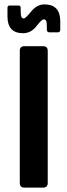

<svg xmlns="http://www.w3.org/2000/svg" viewBox="-20 -853 306 873"><path d="M85 -702Q14 -702 14 -778V-817Q14 -828 24 -828H64Q74 -828 74 -817V-805Q74 -783 77.5 -776Q81 -769 88.5 -769Q96 -769 122 -801Q148 -833 182 -833Q254 -833 254 -756V-719Q254 -706 243 -706H204Q193 -706 193 -719V-729Q193 -751 190 -758Q187 -765 178.5 -765Q170 -765 149 -738Q123 -702 85 -702ZM197 -622V-21Q197 0 176 0H91Q70 0 70 -21V-622Q70 -643 91 -643H176Q197 -643 197 -622Z"/></svg>

Font: Rajdhani
Style: Bold
Weight: 700
Designer: Satya Rajpurohit, Jyotish Sonowal
Foundry: Indian Type Foundry
Version: Version 1.201 February 1, 2022